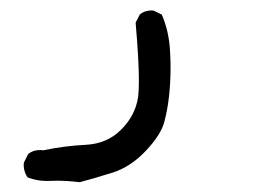

<svg xmlns="http://www.w3.org/2000/svg" viewBox="-20 -36 540 376"><path d="M91.8 317.9Q111.8 317.9 136.2 320.8Q165.5 313 201.2 301.8Q236.3 290.5 266.1 258.8Q295.9 227.1 302.2 201.2Q314 156.2 314 95.2Q314 80.1 313 64Q311 25.4 296.9 -7.3L281.2 -15.1Q279.3 -15.6 277.3 -15.6Q263.2 -15.6 253.9 -7.8L245.6 8.3Q252 82.5 252 122.1Q252 142.6 250.5 153.8Q245.1 190.4 216.8 218.3Q189.5 245.6 147.5 247.6Q107.4 249.5 64.9 258.3Q61 257.8 58.6 257.8Q44.4 257.8 35.2 265.6L26.9 282.2Q26.4 284.2 26.4 288.3Q26.4 292.5 28.1 298.8Q29.8 305.2 34.2 311.5Q52.2 318.4 71.3 318.4Z"/></svg>

Font: Bakudai
Style: ExtraLight
Weight: 200
Version: Version 1.48